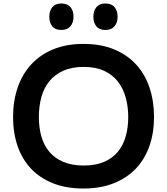

<svg xmlns="http://www.w3.org/2000/svg" viewBox="-20 -1072 959 1102"><path d="M655 -976Q655 -942 637 -921Q619 -900 585 -900Q550 -900 533 -921Q516 -942 516 -976Q516 -1010 533.5 -1031Q551 -1052 585 -1052Q620 -1052 637.5 -1031Q655 -1010 655 -976ZM402 -976Q402 -942 384 -921Q366 -900 332 -900Q297 -900 280 -921Q263 -942 263 -976Q263 -1010 280.5 -1031Q298 -1052 332 -1052Q367 -1052 384.5 -1031Q402 -1010 402 -976ZM864 -400Q864 -309 837.5 -233.5Q811 -158 759.5 -104Q708 -50 632.5 -20Q557 10 459 10Q360 10 284.5 -20Q209 -50 158 -104Q107 -158 81 -233.5Q55 -309 55 -400Q55 -491 81 -568Q107 -645 158 -701Q209 -757 284.5 -788.5Q360 -820 459 -820Q559 -820 635 -788.5Q711 -757 762 -701Q813 -645 838.5 -568Q864 -491 864 -400ZM716 -400Q716 -460 701.5 -512.5Q687 -565 656.5 -604Q626 -643 577.5 -665.5Q529 -688 460 -688Q392 -688 343 -666Q294 -644 263 -605.5Q232 -567 217.5 -514.5Q203 -462 203 -400Q203 -340 217.5 -289Q232 -238 263 -201Q294 -164 343 -143Q392 -122 460 -122Q529 -122 577.5 -143Q626 -164 656.5 -201Q687 -238 701.5 -289Q716 -340 716 -400Z"/></svg>

Font: TypoPRO Sinkin Sans
Style: 600 SemiBold
Weight: 600
Designer: Keith Bates
Foundry: K-Type
Version: Sinkin Sans (version 1.0)  by Keith Bates   •   © 2014   www